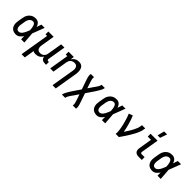

<svg xmlns="http://www.w3.org/2000/svg" viewBox="310 -2285 4031 4031"><g transform="rotate(45 2325.0 -270.0)"><path d="M221 8Q192 8 164 1Q136 -6 113.5 -22.5Q91 -39 77 -63Q63 -87 57 -114.5Q51 -142 52 -171.5Q53 -201 58 -231L75 -331Q79 -356 86.5 -381Q94 -406 108 -429.5Q122 -453 141.5 -472.5Q161 -492 184.5 -505Q208 -518 234 -523Q260 -528 285 -528Q310 -528 333 -519.5Q356 -511 373 -495Q390 -479 401 -458Q412 -437 420 -414Q429 -441 437.5 -467.5Q446 -494 456 -520H552Q526 -453 501 -385.5Q476 -318 449 -251Q455 -189 459 -126Q463 -63 468 0H372Q371 -23 371 -46.5Q371 -70 371 -94Q358 -74 342.5 -55.5Q327 -37 308 -22.5Q289 -8 266 0Q243 8 221 8ZM221 -76Q241 -76 260 -87.5Q279 -99 293 -115.5Q307 -132 317.5 -150.5Q328 -169 337 -188Q346 -207 353.5 -226.5Q361 -246 369 -265Q368 -284 366.5 -302Q365 -320 362 -338Q359 -356 354 -373.5Q349 -391 341.5 -406.5Q334 -422 319 -433Q304 -444 285 -444Q270 -444 255 -440Q240 -436 227 -426.5Q214 -417 203.5 -404Q193 -391 186.5 -376.5Q180 -362 175.5 -347Q171 -332 168 -317L152 -217Q149 -201 148 -185.5Q147 -170 148.5 -154.5Q150 -139 154.5 -124.5Q159 -110 168 -98.5Q177 -87 191.5 -81.5Q206 -76 221 -76Z M600 215 708 -436H661V-520H818L768 -217Q765 -200 764 -183Q763 -166 766 -150Q769 -134 776 -119.5Q783 -105 795.5 -94.5Q808 -84 823.5 -80Q839 -76 856 -76Q879 -76 903 -83.5Q927 -91 945 -107.5Q963 -124 973.5 -146.5Q984 -169 987 -192L1042 -520H1138L1071 -116Q1070 -108 1071 -100Q1072 -92 1076.5 -86.5Q1081 -81 1088.5 -78.5Q1096 -76 1104 -76H1122L1121 8H1090Q1067 8 1046 3.5Q1025 -1 1008 -13Q991 -25 981.5 -44.5Q972 -64 972 -86Q958 -65 940 -46.5Q922 -28 900 -15.5Q878 -3 853.5 2.5Q829 8 805 8Q785 8 766 4Q747 0 730 -10Q728 19 723.5 48.5Q719 78 714 107L696 215Z M1520 215 1606 -303Q1609 -320 1609.5 -337Q1610 -354 1607.5 -370Q1605 -386 1597.5 -400.5Q1590 -415 1578 -425.5Q1566 -436 1550 -440Q1534 -444 1517 -444Q1494 -444 1470.5 -436.5Q1447 -429 1428.5 -412.5Q1410 -396 1400 -373.5Q1390 -351 1386 -328L1332 0H1236L1308 -436H1261V-520H1418L1404 -438Q1418 -459 1436 -476.5Q1454 -494 1475.5 -506Q1497 -518 1521 -523Q1545 -528 1568 -528Q1595 -528 1620.5 -519.5Q1646 -511 1664 -493Q1682 -475 1691.5 -450Q1701 -425 1704.5 -398.5Q1708 -372 1706 -344.5Q1704 -317 1700 -289L1616 215Z M1800 215 1803 197Q1806 180 1813.5 164Q1821 148 1829 132.5Q1837 117 1846 101.5Q1855 86 1864.5 70.5Q1874 55 1883.5 40Q1893 25 1903 10L2017 -158L1959 -325Q1954 -339 1949.5 -353.5Q1945 -368 1940 -382Q1935 -396 1931 -411Q1927 -426 1924 -440.5Q1921 -455 1918.5 -470.5Q1916 -486 1919 -502L1922 -520H2018L2015 -502Q2013 -488 2015 -475Q2017 -462 2020 -449.5Q2023 -437 2026.5 -425Q2030 -413 2033.5 -401Q2037 -389 2041 -377Q2045 -365 2049 -353L2083 -255L2156 -363Q2158 -365 2159.5 -367Q2161 -369 2162 -371Q2163 -373 2164.5 -375Q2166 -377 2167 -379L2169 -380Q2179 -394 2189 -409Q2199 -424 2208.5 -439Q2218 -454 2227 -469.5Q2236 -485 2239 -502L2242 -520H2338L2335 -502Q2332 -485 2324.5 -469Q2317 -453 2309 -437.5Q2301 -422 2291.5 -406.5Q2282 -391 2273 -375.5Q2264 -360 2254.5 -345Q2245 -330 2235 -315L2121 -147L2179 20Q2184 34 2188.5 48.5Q2193 63 2198 77Q2203 91 2207 106Q2211 121 2214 135.5Q2217 150 2219.5 165.5Q2222 181 2219 197L2216 215H2120L2123 197Q2125 183 2123 170Q2121 157 2118 144.5Q2115 132 2111.5 120Q2108 108 2104.5 96Q2101 84 2097 72Q2093 60 2089 48L2055 -50L1982 58Q1980 60 1978.5 62Q1977 64 1976 66Q1974 68 1973 70Q1972 72 1970 74L1969 75Q1959 89 1949 104Q1939 119 1929.5 134Q1920 149 1911 164.5Q1902 180 1899 197L1896 215Z M2621 8Q2592 8 2564 1Q2536 -6 2513.5 -22.5Q2491 -39 2477 -63Q2463 -87 2457 -114.5Q2451 -142 2452 -171.5Q2453 -201 2458 -231L2475 -331Q2479 -356 2486.5 -381Q2494 -406 2508 -429.5Q2522 -453 2541.5 -472.5Q2561 -492 2584.5 -505Q2608 -518 2634 -523Q2660 -528 2685 -528Q2710 -528 2733 -519.5Q2756 -511 2773 -495Q2790 -479 2801 -458Q2812 -437 2820 -414Q2829 -441 2837.5 -467.5Q2846 -494 2856 -520H2952Q2926 -453 2901 -385.5Q2876 -318 2849 -251Q2855 -189 2859 -126Q2863 -63 2868 0H2772Q2771 -23 2771 -46.5Q2771 -70 2771 -94Q2758 -74 2742.5 -55.5Q2727 -37 2708 -22.5Q2689 -8 2666 0Q2643 8 2621 8ZM2621 -76Q2641 -76 2660 -87.5Q2679 -99 2693 -115.5Q2707 -132 2717.5 -150.5Q2728 -169 2737 -188Q2746 -207 2753.5 -226.5Q2761 -246 2769 -265Q2768 -284 2766.5 -302Q2765 -320 2762 -338Q2759 -356 2754 -373.5Q2749 -391 2741.5 -406.5Q2734 -422 2719 -433Q2704 -444 2685 -444Q2670 -444 2655 -440Q2640 -436 2627 -426.5Q2614 -417 2603.5 -404Q2593 -391 2586.5 -376.5Q2580 -362 2575.5 -347Q2571 -332 2568 -317L2552 -217Q2549 -201 2548 -185.5Q2547 -170 2548.5 -154.5Q2550 -139 2554.5 -124.5Q2559 -110 2568 -98.5Q2577 -87 2591.5 -81.5Q2606 -76 2621 -76Z M3179 0Q3184 -33 3182 -66Q3180 -99 3175.5 -130.5Q3171 -162 3164.5 -193.5Q3158 -225 3150.5 -255.5Q3143 -286 3134.5 -316.5Q3126 -347 3117 -377Q3108 -407 3097 -436.5Q3086 -466 3074 -495L3161 -528Q3181 -484 3196.5 -437.5Q3212 -391 3225.5 -343.5Q3239 -296 3250.5 -248Q3262 -200 3270 -150Q3286 -175 3302.5 -200.5Q3319 -226 3335 -252Q3351 -278 3365.5 -304Q3380 -330 3393 -357Q3406 -384 3417.5 -412Q3429 -440 3433 -468L3442 -520H3538L3529 -468Q3524 -436 3512.5 -405.5Q3501 -375 3487 -344.5Q3473 -314 3456.5 -284.5Q3440 -255 3423 -226Q3406 -197 3388 -168.5Q3370 -140 3351.5 -112Q3333 -84 3313.5 -56Q3294 -28 3275 0Z M3862 0Q3843 0 3824.5 -3Q3806 -6 3790.5 -14.5Q3775 -23 3763.5 -36.5Q3752 -50 3746.5 -67Q3741 -84 3741 -103Q3741 -122 3744 -141L3793 -436H3696V-520H3903L3838 -127Q3837 -120 3837 -112.5Q3837 -105 3839.5 -98.5Q3842 -92 3848 -88Q3854 -84 3862 -84H3955V0ZM3825 -600 3863 -755H3952L3898 -600Z M4271 8Q4242 8 4214 1Q4186 -6 4163.5 -22.5Q4141 -39 4127 -63Q4113 -87 4107 -114.5Q4101 -142 4102 -171.5Q4103 -201 4108 -231L4125 -331Q4129 -356 4136.5 -381Q4144 -406 4158 -429.5Q4172 -453 4191.5 -472.5Q4211 -492 4234.5 -505Q4258 -518 4284 -523Q4310 -528 4335 -528Q4360 -528 4383 -519.5Q4406 -511 4423 -495Q4440 -479 4451 -458Q4462 -437 4470 -414Q4479 -441 4487.5 -467.5Q4496 -494 4506 -520H4602Q4576 -453 4551 -385.5Q4526 -318 4499 -251Q4505 -189 4509 -126Q4513 -63 4518 0H4422Q4421 -23 4421 -46.5Q4421 -70 4421 -94Q4408 -74 4392.5 -55.5Q4377 -37 4358 -22.5Q4339 -8 4316 0Q4293 8 4271 8ZM4271 -76Q4291 -76 4310 -87.5Q4329 -99 4343 -115.5Q4357 -132 4367.5 -150.5Q4378 -169 4387 -188Q4396 -207 4403.5 -226.5Q4411 -246 4419 -265Q4418 -284 4416.5 -302Q4415 -320 4412 -338Q4409 -356 4404 -373.5Q4399 -391 4391.5 -406.5Q4384 -422 4369 -433Q4354 -444 4335 -444Q4320 -444 4305 -440Q4290 -436 4277 -426.5Q4264 -417 4253.5 -404Q4243 -391 4236.5 -376.5Q4230 -362 4225.5 -347Q4221 -332 4218 -317L4202 -217Q4199 -201 4198 -185.5Q4197 -170 4198.5 -154.5Q4200 -139 4204.5 -124.5Q4209 -110 4218 -98.5Q4227 -87 4241.5 -81.5Q4256 -76 4271 -76Z"/></g></svg>

Font: Iosevka Etoile Medium
Style: Italic
Weight: 500
Italic angle: -9°
Designer: Belleve Invis
Foundry: Belleve Invis
Version: Version 22.1.2; ttfautohint (v1.8.4)